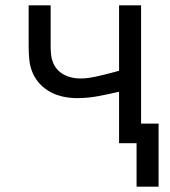

<svg xmlns="http://www.w3.org/2000/svg" viewBox="-20 -540 640 724"><path d="M578 164H495V0H429V-194Q390 -185 350.5 -177.5Q311 -170 271 -170Q246 -170 220.5 -175Q195 -180 172 -192Q149 -204 131 -223Q113 -242 103 -265.5Q93 -289 90.5 -315Q88 -341 88 -366V-520H171V-366Q171 -350 172.5 -334.5Q174 -319 180 -304Q186 -289 196.5 -277.5Q207 -266 221 -258.5Q235 -251 251 -247.5Q267 -244 282 -244Q301 -244 319.5 -247Q338 -250 356.5 -254.5Q375 -259 393 -263.5Q411 -268 429 -273V-520H512V-74H578Z"/></svg>

Font: Iosevka Meiseki Sans
Style: Regular
Weight: 400
Monospace: yes
Designer: Belleve Invis
Foundry: Belleve Invis
Version: Version 11.2.6; ttfautohint (v1.8.4)